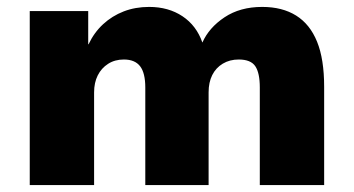

<svg xmlns="http://www.w3.org/2000/svg" viewBox="-20 -535 1022 555"><path d="M66 0V-503H235V-407H236Q252 -441 278 -465Q304 -489 337.5 -502Q371 -515 411 -515Q467 -515 507.5 -488Q548 -461 565 -412Q584 -455 629 -485Q674 -515 738 -515Q796 -515 836 -490Q876 -465 896.5 -414.5Q917 -364 917 -284V0H731V-282Q731 -324 718 -343.5Q705 -363 670 -363Q644 -363 624 -351Q604 -339 593.5 -318Q583 -297 583 -268V0H400V-282Q400 -324 385 -343.5Q370 -363 338 -363Q312 -363 292.5 -350.5Q273 -338 262.5 -317Q252 -296 252 -268V0Z"/></svg>

Font: Nunito Sans 8pt Black
Style: Regular
Weight: 900
Version: Version 3.101;gftools[0.9.27]